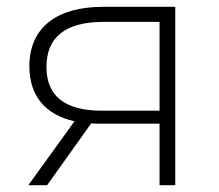

<svg xmlns="http://www.w3.org/2000/svg" viewBox="-20 -542 641 562"><path d="M118 0 247 -181C252 -180 261 -180 273 -180H447V0H493V-522H281C148 -522 66 -463 66 -348C66 -261 113 -206 198 -187L63 0ZM284 -478H447V-218H278C170 -218 116 -261 116 -346C116 -434 172 -478 284 -478Z"/></svg>

Font: Montserrat Light
Style: Regular
Weight: 300
Designer: Julieta Ulanovsky
Foundry: Julieta Ulanovsky
Version: Version 7.200